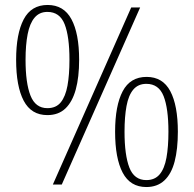

<svg xmlns="http://www.w3.org/2000/svg" viewBox="-20 -744 782 774"><path d="M193 0 509 -714H545L229 0ZM171 -280Q106 -280 75.5 -338Q45 -396 45 -503Q45 -608 75.5 -666Q106 -724 172 -724Q237 -724 268 -666.5Q299 -609 299 -503Q299 -433 285.5 -383.5Q272 -334 244 -307Q216 -280 171 -280ZM171 -308Q206 -308 225 -331.5Q244 -355 252 -398.5Q260 -442 260 -503Q260 -597 240.5 -646.5Q221 -696 171 -696Q139 -696 119.5 -673Q100 -650 91.5 -606.5Q83 -563 83 -503Q83 -409 103 -358.5Q123 -308 171 -308ZM570 10Q505 10 474.5 -48Q444 -106 444 -213Q444 -318 474.5 -376Q505 -434 571 -434Q636 -434 666.5 -376.5Q697 -319 697 -213Q697 -143 684 -93Q671 -43 642.5 -16.5Q614 10 570 10ZM570 -18Q604 -18 623.5 -41Q643 -64 651 -108Q659 -152 659 -213Q659 -307 639.5 -356.5Q620 -406 570 -406Q537 -406 517.5 -383Q498 -360 490 -316.5Q482 -273 482 -213Q482 -119 501.5 -68.5Q521 -18 570 -18Z"/></svg>

Font: Noto Serif Khmer Condensed ExtraLight
Style: Regular
Weight: 250
Width: 3
Designer: Danh Hong and the Monotype Design Team
Foundry: Monotype Imaging Inc.
Version: Version 2.004